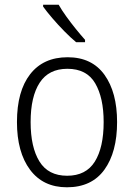

<svg xmlns="http://www.w3.org/2000/svg" viewBox="-20 -785 569 815"><path d="M477 -267Q477 -139 423 -64.5Q369 10 264 10Q163 10 107.5 -64.5Q52 -139 52 -267Q52 -398 108 -470Q164 -542 267 -542Q370 -542 423.5 -467.5Q477 -393 477 -267ZM110 -267Q110 -160 147.5 -99.5Q185 -39 265 -39Q345 -39 382.5 -99Q420 -159 420 -267Q420 -370 384 -431.5Q348 -493 266 -493Q187 -493 148.5 -434Q110 -375 110 -267ZM229 -765Q242 -742 261.5 -715Q281 -688 302 -662Q323 -636 341 -616V-606H303Q280 -625 253 -652.5Q226 -680 202 -708Q178 -736 163 -757V-765Z"/></svg>

Font: Noto Sans Kannada SemiCondensed Light
Style: Regular
Weight: 300
Width: 4
Designer: Jelle Bosma - Monotype Design Team
Foundry: Monotype Imaging Inc.
Version: Version 2.005; ttfautohint (v1.8.4.7-5d5b)